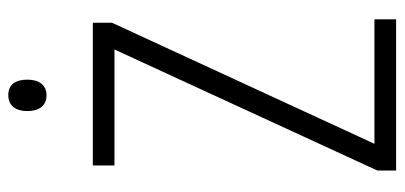

<svg xmlns="http://www.w3.org/2000/svg" viewBox="-270 -682 953 452"><g transform="rotate(-90 206.0 -456.5)"><path d="M208 -913C182 -913 170 -895 170 -868C170 -840 183 -823 207 -823C231 -823 244 -840 244 -868C244 -895 233 -913 208 -913ZM386 0V-51H93L378 -669V-714H42V-663H315L30 -44V0Z"/></g></svg>

Font: Noto Sans Arabic UI Cn Lt
Style: Regular
Weight: 300
Width: 3
Designer: Monotype Design Team, Nadine Chahine and Nizar Qandah
Foundry: Monotype Imaging Inc.
Version: Version 2.010